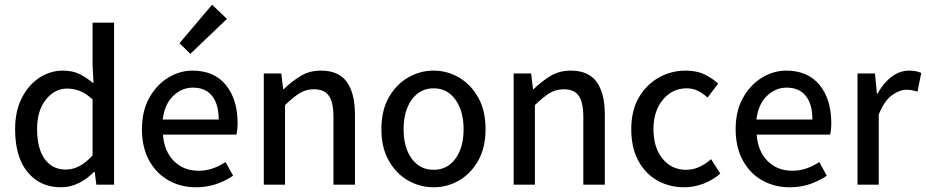

<svg xmlns="http://www.w3.org/2000/svg" viewBox="-20 -782 3921 813"><path d="M238 11Q150 11 97 -53Q44 -117 44 -235Q44 -312 72.5 -367.5Q101 -423 147 -453Q193 -483 246 -483Q287 -483 316.5 -468.5Q346 -454 376 -429L372 -508V-686H463V0H388L381 -54H378Q351 -26 315 -7.5Q279 11 238 11ZM259 -64Q318 -64 372 -124V-361Q344 -387 317.5 -397Q291 -407 264 -407Q212 -407 174.5 -360.5Q137 -314 137 -236Q137 -154 169 -109Q201 -64 259 -64Z M809 11Q746 11 694 -18Q642 -47 611.5 -102.5Q581 -158 581 -235Q581 -312 612 -367.5Q643 -423 692 -453Q741 -483 795 -483Q887 -483 936.5 -422Q986 -361 986 -261Q986 -232 981 -212H670Q675 -142 716 -100.5Q757 -59 821 -59Q853 -59 881.5 -69Q910 -79 935 -96L967 -38Q935 -16 895.5 -2.5Q856 11 809 11ZM669 -276H906Q906 -341 878 -376Q850 -411 797 -411Q750 -411 713.5 -376Q677 -341 669 -276ZM786 -554 740 -599 878 -762 941 -702Z M1097 0V-471H1171L1179 -405H1182Q1215 -437 1252.5 -460Q1290 -483 1339 -483Q1414 -483 1448.5 -435Q1483 -387 1483 -297V0H1392V-286Q1392 -349 1372.5 -376.5Q1353 -404 1309 -404Q1275 -404 1248 -387Q1221 -370 1187 -337V0Z M1816 11Q1758 11 1707.5 -18Q1657 -47 1626 -102Q1595 -157 1595 -235Q1595 -314 1626 -369Q1657 -424 1707.5 -453.5Q1758 -483 1816 -483Q1874 -483 1924 -453.5Q1974 -424 2005 -369Q2036 -314 2036 -235Q2036 -157 2005 -102Q1974 -47 1924 -18Q1874 11 1816 11ZM1816 -63Q1874 -63 1908.5 -110Q1943 -157 1943 -235Q1943 -312 1908.5 -360Q1874 -408 1816 -408Q1758 -408 1723.5 -360Q1689 -312 1689 -235Q1689 -157 1723.5 -110Q1758 -63 1816 -63Z M2155 0V-471H2229L2237 -405H2240Q2273 -437 2310.5 -460Q2348 -483 2397 -483Q2472 -483 2506.5 -435Q2541 -387 2541 -297V0H2450V-286Q2450 -349 2430.5 -376.5Q2411 -404 2367 -404Q2333 -404 2306 -387Q2279 -370 2245 -337V0Z M2877 11Q2814 11 2763 -18Q2712 -47 2682.5 -102Q2653 -157 2653 -235Q2653 -314 2685 -369Q2717 -424 2769.5 -453.5Q2822 -483 2883 -483Q2930 -483 2963 -467Q2996 -451 3021 -428L2976 -369Q2956 -387 2935 -397.5Q2914 -408 2888 -408Q2827 -408 2787 -360Q2747 -312 2747 -235Q2747 -157 2785.5 -110Q2824 -63 2885 -63Q2916 -63 2943 -76Q2970 -89 2991 -108L3030 -47Q2998 -19 2958 -4Q2918 11 2877 11Z M3323 11Q3260 11 3208 -18Q3156 -47 3125.5 -102.5Q3095 -158 3095 -235Q3095 -312 3126 -367.5Q3157 -423 3206 -453Q3255 -483 3309 -483Q3401 -483 3450.5 -422Q3500 -361 3500 -261Q3500 -232 3495 -212H3184Q3189 -142 3230 -100.5Q3271 -59 3335 -59Q3367 -59 3395.5 -69Q3424 -79 3449 -96L3481 -38Q3449 -16 3409.5 -2.5Q3370 11 3323 11ZM3183 -276H3420Q3420 -341 3392 -376Q3364 -411 3311 -411Q3264 -411 3227.5 -376Q3191 -341 3183 -276Z M3611 0V-471H3685L3693 -386H3696Q3721 -431 3755.5 -457Q3790 -483 3830 -483Q3860 -483 3881 -473L3865 -394Q3852 -398 3842 -400Q3832 -402 3818 -402Q3789 -402 3756.5 -378.5Q3724 -355 3701 -297V0Z"/></svg>

Font: Narnoor
Style: Regular
Weight: 400
Designer: S. Sridhar Murthy
Foundry: SIL International
Version: Version 3.000